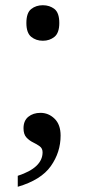

<svg xmlns="http://www.w3.org/2000/svg" viewBox="-20 -561 326 735"><path d="M144 -405Q118 -405 99.5 -420Q81 -435 81 -473Q81 -512 99.5 -526.5Q118 -541 144 -541Q170 -541 188.5 -526.5Q207 -512 207 -473Q207 -435 188.5 -420Q170 -405 144 -405ZM48 112Q143 81 143 22Q143 7 132 -1Q121 -9 106.5 -16Q92 -23 81 -35Q70 -47 70 -70Q70 -99 88.5 -114Q107 -129 135 -129Q166 -129 189 -106.5Q212 -84 212 -42Q212 22 174.5 75Q137 128 48 154Z"/></svg>

Font: Noto Serif Makasar
Style: Regular
Weight: 400
Designer: Sérgio Martins
Version: Version 1.001; ttfautohint (v1.8.4.7-5d5b)